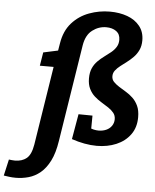

<svg xmlns="http://www.w3.org/2000/svg" viewBox="-183 -840 920 1136"><g transform="rotate(5 277.0 -272.0)"><path d="M-46 242Q-68 242 -86 239.5Q-104 237 -118 235L-96 138Q-87 139 -78 140Q-69 141 -60 141Q-18 141 9 119Q36 97 46 37L122 -445L139 -431H38L51 -511L153 -533L135 -513L145 -573Q157 -648 199 -695Q241 -742 300.5 -764Q360 -786 423 -786Q481 -786 527.5 -769Q574 -752 601.5 -717.5Q629 -683 629 -633Q629 -600 617.5 -575.5Q606 -551 588 -532.5Q570 -514 550 -499Q530 -484 512 -470Q494 -456 482.5 -441Q471 -426 471 -407Q471 -387 484 -373.5Q497 -360 516.5 -347.5Q536 -335 558 -322Q580 -309 599.5 -290.5Q619 -272 631.5 -245Q644 -218 644 -178Q644 -117 613 -74.5Q582 -32 530 -10Q478 12 414 12Q379 12 341 5Q303 -2 265 -15L291 -165L374 -164L373 -70L357 -94Q373 -86 388 -82.5Q403 -79 417 -79Q442 -79 462.5 -88Q483 -97 495 -114.5Q507 -132 507 -154Q507 -176 494.5 -191.5Q482 -207 462.5 -220Q443 -233 420.5 -246.5Q398 -260 378.5 -277.5Q359 -295 346.5 -320.5Q334 -346 334 -382Q334 -417 345 -442Q356 -467 374.5 -485.5Q393 -504 413 -518.5Q433 -533 451.5 -548Q470 -563 481.5 -581.5Q493 -600 493 -624Q493 -658 469.5 -675Q446 -692 410 -692Q365 -692 327.5 -663.5Q290 -635 280 -573L189 3Q178 75 154.5 121.5Q131 168 99 194.5Q67 221 29.5 231.5Q-8 242 -46 242Z"/></g></svg>

Font: Bitter Thin
Style: Bold Italic
Weight: 700
Italic angle: -9°
Version: Version 3.021